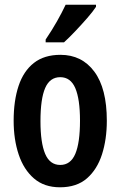

<svg xmlns="http://www.w3.org/2000/svg" viewBox="-20 -786 512 816"><path d="M434 -273Q434 -194 413.5 -130Q393 -66 349.5 -28Q306 10 235 10Q168 10 124.5 -27.5Q81 -65 59.5 -129Q38 -193 38 -273Q38 -358 59 -421Q80 -484 124 -518.5Q168 -553 237 -553Q328 -553 381 -481.5Q434 -410 434 -273ZM152 -271Q152 -179 172 -132Q192 -85 236 -85Q280 -85 300 -132Q320 -179 320 -273Q320 -365 300 -411.5Q280 -458 236 -458Q192 -458 172 -412Q152 -366 152 -271ZM388 -757Q375 -737 351 -709.5Q327 -682 300.5 -654Q274 -626 252 -606H174V-618Q201 -658 222 -695Q243 -732 259 -766H388Z"/></svg>

Font: Noto Sans Ethiopic ExtraCondensed SemiBold
Style: Regular
Weight: 600
Width: 2
Designer: Monotype Design Team
Foundry: Monotype Imaging Inc.
Version: Version 2.102; ttfautohint (v1.8.4.7-5d5b)